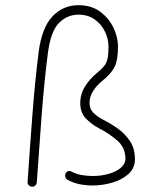

<svg xmlns="http://www.w3.org/2000/svg" viewBox="-20 -695 594 731"><path d="M278.8 -675.3Q327.6 -675.3 361.1 -650.6Q394.5 -626 411.9 -589.6Q429.2 -553.2 429.2 -517.6Q429.2 -465.8 416 -439.7Q402.8 -413.6 369.6 -387.2Q349.1 -371.1 335 -349.1Q320.8 -327.1 320.8 -303.2Q320.8 -280.3 335.4 -265.6Q350.1 -251 373.5 -238.8Q399.4 -226.1 427.2 -206.5Q455.1 -187 474.4 -158.4Q493.7 -129.9 493.7 -88.9Q493.7 -54.2 468.5 -32Q443.4 -9.8 406.2 0.7Q369.1 11.2 333 11.2Q307.6 11.2 283.2 6.3Q258.8 1.5 237.3 -10.3Q231 -14.2 228.8 -21.2Q226.6 -28.3 230 -34.7Q237.8 -48.8 252.9 -41.5Q269 -32.7 290 -28.8Q311 -24.9 333 -24.9Q365.2 -24.9 393.6 -33Q421.9 -41 439.7 -55.9Q457.5 -70.8 457.5 -90.8Q457.5 -133.3 426 -160.4Q394.5 -187.5 356.9 -206.5Q330.1 -220.7 307.9 -242.9Q285.6 -265.1 285.6 -302.2Q285.6 -337.9 304.4 -366.9Q323.2 -396 347.2 -415.5Q365.7 -430.7 375.7 -442.6Q385.7 -454.6 389.4 -471.4Q393.1 -488.3 393.1 -517.6Q393.1 -545.9 379.9 -574Q366.7 -602.1 341.1 -620.6Q315.4 -639.2 278.8 -639.2Q236.8 -639.2 205.1 -608.2Q173.3 -577.1 162.1 -491.7Q148.4 -384.3 138.9 -260.7Q129.4 -137.2 120.1 -1Q119.6 6.8 114.3 11.5Q108.9 16.1 101.6 15.6Q93.8 15.1 89.1 9.8Q84.5 4.4 85 -2.9Q94.2 -139.2 103.8 -263.2Q113.3 -387.2 127 -496.1Q139.2 -589.8 179.7 -632.6Q220.2 -675.3 278.8 -675.3Z"/></svg>

Font: Mikhak-DS1-FD ExtraLight
Style: Regular
Weight: 200
Designer: Amin Abedi
Version: Version 3.2